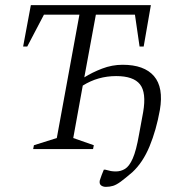

<svg xmlns="http://www.w3.org/2000/svg" viewBox="-20 -580 727 747"><path d="M109 0 112 -15 201 -43 289 -523H151L86 -399H70L100 -560H567L539 -399H523L505 -523H353L308 -279Q338 -298 377 -313Q416 -328 457 -328Q541 -328 579 -284Q617 -240 602 -152Q588 -74 562 -11Q536 52 495 90Q467 114 450 126.5Q433 139 420 143Q407 147 392 147Q381 147 373.5 141.5Q366 136 368 123Q369 121 371.5 112.5Q374 104 384 80H389Q403 84 411.5 85.5Q420 87 431 87Q450 87 466.5 77Q483 67 496.5 36.5Q510 6 521 -57L537 -144Q550 -220 524.5 -252Q499 -284 432 -284Q361 -284 302 -247L265 -43L345 -15L342 0Z"/></svg>

Font: Spectral SC Light
Style: Italic
Weight: 300
Italic angle: -10°
Designer: Jean-Baptiste Levee
Foundry: Production Type
Version: Version 2.001